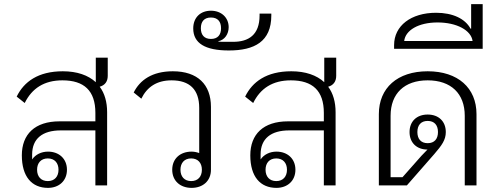

<svg xmlns="http://www.w3.org/2000/svg" viewBox="-20 -900 2438 932"><path d="M443 0H500V-355C500 -405 488 -447 464 -479C489 -486 503 -504 503 -532V-620H445V-501C408 -535 354 -554 285 -554C165 -554 96 -503 61 -431L100 -400C135 -471 194 -510 283 -510C388 -510 443 -460 443 -352V-311H269C149 -311 86 -248 86 -146C86 -43 134 12 213 12C266 12 305 -22 305 -76C305 -130 266 -164 213 -164C181 -164 152 -150 136 -126V-150C136 -227 186 -267 275 -267H443ZM212 -21C179 -21 160 -43 160 -76C160 -109 179 -131 212 -131C245 -131 264 -109 264 -76C264 -43 245 -21 212 -21Z M910 12C965 12 1004 -22 1004 -76V-381C1004 -490 939 -554 819 -554C718 -554 659 -511 629 -451L666 -421C694 -478 741 -510 813 -510C900 -510 947 -466 947 -376V-157C936 -161 923 -164 910 -164C855 -164 816 -130 816 -76C816 -22 855 12 910 12ZM908 -21C875 -21 856 -43 856 -76C856 -109 875 -131 908 -131C941 -131 960 -109 960 -76C960 -43 941 -21 908 -21Z M1091 -655C1215 -655 1297 -698 1297 -825V-834H1240V-825C1240 -730 1186 -697 1112 -697H1070C1061 -697 1051 -697 1040 -698V-700C1071 -706 1090 -735 1090 -768C1090 -815 1054 -848 1004 -848C953 -848 918 -815 918 -762C918 -690 976 -655 1091 -655ZM1004 -711C971 -711 955 -731 955 -763C955 -795 971 -815 1004 -815C1037 -815 1053 -795 1053 -763C1053 -731 1037 -711 1004 -711Z M1552 0H1609V-355C1609 -405 1597 -447 1573 -479C1598 -486 1612 -504 1612 -532V-620H1554V-501C1517 -535 1463 -554 1394 -554C1274 -554 1205 -503 1170 -431L1209 -400C1244 -471 1303 -510 1392 -510C1497 -510 1552 -460 1552 -352V-311H1378C1258 -311 1195 -248 1195 -146C1195 -43 1243 12 1322 12C1375 12 1414 -22 1414 -76C1414 -130 1375 -164 1322 -164C1290 -164 1261 -150 1245 -126V-150C1245 -227 1295 -267 1384 -267H1552ZM1321 -21C1288 -21 1269 -43 1269 -76C1269 -109 1288 -131 1321 -131C1354 -131 1373 -109 1373 -76C1373 -43 1354 -21 1321 -21Z M1819 0H1955L2088 -152C2125 -195 2144 -221 2144 -259C2144 -311 2109 -344 2056 -344C2003 -344 1968 -311 1968 -259C1968 -207 2003 -174 2055 -174L2026 -144L1934 -40H1876V-338C1876 -446 1943 -510 2056 -510C2169 -510 2236 -446 2236 -338V0H2293V-346C2293 -473 2203 -554 2056 -554C1909 -554 1819 -473 1819 -346ZM2056 -205C2023 -205 2006 -226 2006 -259C2006 -292 2023 -313 2056 -313C2089 -313 2106 -292 2106 -259C2106 -226 2089 -205 2056 -205Z M1893 -663H2323V-880H2267V-761H2264C2238 -809 2178 -838 2097 -838C1975 -838 1893 -775 1893 -681ZM2104 -791C2197 -791 2267 -753 2274 -701H1942C1948 -753 2011 -791 2104 -791Z"/></svg>

Font: IBM Plex Thai Looped Light
Style: Regular
Weight: 300
Designer: Mike Abbink, Paul van der Laan, Pieter van Rosmalen, Ben Mitchell, Mark Frömberg
Foundry: Bold Monday
Version: Version 1.0